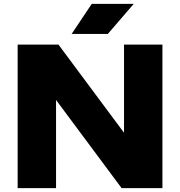

<svg xmlns="http://www.w3.org/2000/svg" viewBox="-20 -970 928 990"><path d="M71 0V-740H281.5L619.5 -285.5V-740H817.5V0H607L269 -454.5V0ZM349.5 -795 453 -950H669.5L536 -795Z"/></svg>

Font: Encode Sans Exp XBd
Style: Regular
Weight: 800
Width: 7
Designer: Multiple Designers
Foundry: Impallari Type
Version: Version 3.002; ttfautohint (v1.8.3) -l 8 -r 50 -G 200 -x 14 